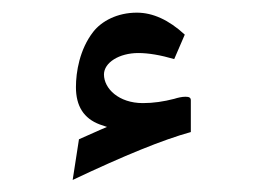

<svg xmlns="http://www.w3.org/2000/svg" viewBox="-20 -1166 432 311"><path d="M97.7 -874.5C181.2 -914.1 244.6 -939.9 289.1 -952.1V-1003.4C289.1 -1007.8 286.6 -1009.3 280.3 -1009.3C274.9 -1009.3 268.1 -1007.8 262.2 -1005.9C245.1 -1001.5 228.5 -999 211.4 -999C172.4 -999 148.4 -1022.5 148.4 -1045.4C148.4 -1064.5 172.9 -1080.1 204.1 -1080.1C220.7 -1080.1 240.2 -1076.7 262.2 -1070.3L279.3 -1109.9C253.4 -1133.8 227.5 -1145.5 201.7 -1145.5C169.9 -1145.5 144.5 -1131.8 130.9 -1114.3C108.9 -1085.9 103 -1049.3 103 -1024.9C103 -994.1 115.7 -974.1 141.6 -964.4L153.3 -960.4L142.1 -955.6L107.9 -940.4Z"/></svg>

Font: Sahel SemiBold
Style: Bold
Weight: 600
Foundry: Saber Rastikerdar (saber.rastikerdar@gmail.com)
Version: Version 3.4.0